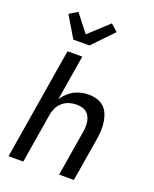

<svg xmlns="http://www.w3.org/2000/svg" viewBox="-177 -1089 954 1188"><g transform="rotate(20 300.0 -495.5)"><path d="M29 0 150 -735H247L198 -437Q212 -459 231.5 -477Q251 -495 273 -506.5Q295 -518 319.5 -523Q344 -528 367 -528Q395 -528 421.5 -520Q448 -512 467 -494Q486 -476 496 -451.5Q506 -427 510 -400Q514 -373 512.5 -345Q511 -317 507 -289L459 0H362L412 -303Q415 -320 415 -337.5Q415 -355 412 -371.5Q409 -388 401 -402.5Q393 -417 380.5 -426.5Q368 -436 351 -440Q334 -444 317 -444Q293 -444 269 -437Q245 -430 225.5 -413.5Q206 -397 195 -374.5Q184 -352 180 -328L126 0ZM159 -815 76 -954 130 -987 220 -872 349 -991 395 -950 265 -815Z"/></g></svg>

Font: Iosevka Custom Medium Oblique
Style: Regular
Weight: 500
Italic angle: -9°
Designer: Belleve Invis
Foundry: Belleve Invis
Version: Version 27.0.1